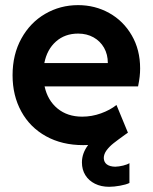

<svg xmlns="http://www.w3.org/2000/svg" viewBox="-20 -550 589 738"><path d="M28.3 -260.7Q28.3 -340.8 62.3 -402.1Q96.2 -463.4 153.8 -496.8Q211.4 -530.3 280.3 -530.3Q345.2 -530.3 399.7 -500Q454.1 -469.7 486.3 -414.3Q518.6 -358.9 518.6 -287.1Q518.6 -270.5 516.8 -255.1Q515.1 -239.7 510.7 -217.8H151.4Q163.1 -164.1 201.2 -132.8Q239.3 -101.6 295.9 -101.6Q333 -101.6 368.2 -114.3Q403.3 -127 427.7 -146.5L471.7 -40L461.9 -33.2Q432.6 -12.2 416.5 0.5Q400.4 13.2 389.6 27.8Q378.9 42.5 378.9 57.6Q379.4 73.2 390.6 81.8Q401.9 90.3 422.9 90.8Q437.5 90.3 453.4 86.4Q469.2 82.5 477.5 77.1V153.3Q464.4 159.7 441.2 163.8Q418 168 399.4 168Q368.7 168 345 156.2Q321.3 144.5 308.1 123.3Q294.9 102.1 294.9 74.2Q294.9 39.1 318.8 7.3Q312.5 7.8 299.8 7.8Q218.3 7.8 156.7 -26.4Q95.2 -60.5 61.8 -121.6Q28.3 -182.6 28.3 -260.7ZM394.5 -307.6Q394.5 -340.8 379.9 -366.5Q365.2 -392.1 339.4 -406.5Q313.5 -420.9 280.3 -420.9Q229.5 -420.9 195.1 -390.4Q160.6 -359.9 150.4 -307.6Z"/></svg>

Font: Reddit Sans Strawberry
Style: Bold
Weight: 700
Designer: Stephen Hutchings
Foundry: Reddit
Version: Version 1.013